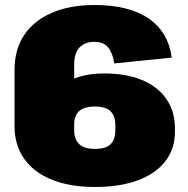

<svg xmlns="http://www.w3.org/2000/svg" viewBox="-20 -733 752 766"><path d="M38 -454Q38 -535 76 -592.5Q114 -650 186 -681.5Q258 -713 356 -713Q496 -713 574 -658.5Q652 -604 665 -503L436 -480Q430 -520 412 -543Q394 -566 356 -566Q319 -566 297.5 -544Q276 -522 276 -475V-230H38ZM359 13Q259 13 187 -16Q115 -45 76.5 -99.5Q38 -154 38 -230H152Q152 -328 217 -384Q282 -440 395 -440Q483 -440 546 -414Q609 -388 643.5 -338.5Q678 -289 678 -220V-208Q678 -139 639.5 -89.5Q601 -40 529.5 -13.5Q458 13 359 13ZM358 -139Q404 -139 422 -158.5Q440 -178 440 -211V-235Q440 -271 420.5 -289.5Q401 -308 358 -308Q316 -308 296 -290Q276 -272 276 -237V-213Q276 -177 296 -158Q316 -139 358 -139Z"/></svg>

Font: Pathway Extreme SemiCondensed Black
Style: Regular
Weight: 900
Width: 4
Version: Version 1.001;gftools[0.9.26]